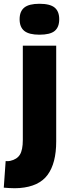

<svg xmlns="http://www.w3.org/2000/svg" viewBox="-57 -786 371 1018"><path d="M241 -544V-36Q241 79 195.5 141Q150 203 47 211Q36 212 21 212Q6 212 -9 211Q-24 210 -37 209L-27 68Q-20 69 -14.5 68.5Q-9 68 -3 67Q33 59 48.5 34Q64 9 64 -44V-544ZM152 -602Q97 -602 72 -622Q47 -642 47 -684Q47 -726 72 -746Q97 -766 152 -766Q208 -766 232.5 -746Q257 -726 257 -684Q257 -642 233 -622Q209 -602 152 -602Z"/></svg>

Font: Georama SemiExpanded
Style: Bold
Weight: 700
Width: 6
Designer: Jean-Baptiste Levee
Foundry: Production Type
Version: Version 1.001